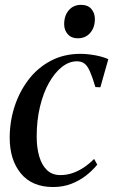

<svg xmlns="http://www.w3.org/2000/svg" viewBox="-20 -742 459 772"><path d="M193.5 10Q109 10 64 -44.5Q19 -99 19 -188.5Q19 -252.5 38.2 -312.5Q57.5 -372.5 94 -420.8Q130.5 -469 183.5 -497.2Q236.5 -525.5 303.5 -525.5Q330 -525.5 361.2 -520Q392.5 -514.5 415.5 -504L383.5 -391L363.5 -392Q351.5 -432.5 341.5 -455Q331.5 -477.5 319.5 -486.5Q307.5 -495.5 289 -495.5Q258 -495.5 229 -472.8Q200 -450 177 -409.2Q154 -368.5 140.8 -313.2Q127.5 -258 127.5 -193Q127.5 -148 137.8 -113Q148 -78 169 -58Q190 -38 222.5 -38Q248.5 -38 272.2 -46.2Q296 -54.5 317.5 -69Q339 -83.5 358.5 -103L371 -80Q353 -57.5 326.8 -36.8Q300.5 -16 267 -3Q233.5 10 193.5 10ZM292.5 -588Q267 -588 252.5 -604.5Q238 -621 238 -644.5Q238 -679.5 256.8 -701Q275.5 -722.5 305.5 -722.5Q333.5 -722.5 347.5 -705.8Q361.5 -689 361.5 -666Q361.5 -631.5 342.8 -609.8Q324 -588 292.5 -588Z"/></svg>

Font: Merriweather 120pt
Style: Italic
Weight: 400
Italic angle: -7.8°
Version: Version 2.101